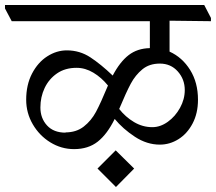

<svg xmlns="http://www.w3.org/2000/svg" viewBox="-51 -665 866 770"><path d="M629 -582V-458Q680 -435 711.5 -384.5Q743 -334 743 -265Q743 -211 721.5 -170Q700 -129 665 -107Q630 -85 590 -85Q538 -85 490 -116.5Q442 -148 409 -188Q379 -127 341 -97Q303 -67 246 -67Q195 -67 151 -94Q107 -121 80.5 -166.5Q54 -212 54 -265Q54 -325 77.5 -370Q101 -415 138.5 -439Q176 -463 217 -463Q269 -463 311.5 -435Q354 -407 401 -362Q430 -417 465 -444Q500 -471 550 -472V-580H-4L-31 -631V-645H768L795 -593V-580ZM590 -410Q548 -410 520 -387Q492 -364 473.5 -329.5Q455 -295 427 -228Q452 -196 486.5 -175.5Q521 -155 560 -155Q592 -155 622 -176.5Q652 -198 671 -232.5Q690 -267 690 -304Q690 -347 662 -378.5Q634 -410 590 -410ZM211 -134Q255 -134 285 -157.5Q315 -181 334 -216.5Q353 -252 382 -322Q356 -354 323.5 -373.5Q291 -393 256 -393Q210 -393 177.5 -370.5Q145 -348 128 -312Q111 -276 111 -234Q111 -191 137.5 -162Q164 -133 212 -133ZM413 -62 487 11 414 85 340 11Z"/></svg>

Font: Martel
Style: Regular
Weight: 400
Designer: Dan Reynolds
Foundry: Dan Reynolds
Version: Version 1.001; ttfautohint (v1.1) -l 5 -r 5 -G 72 -x 0 -D la